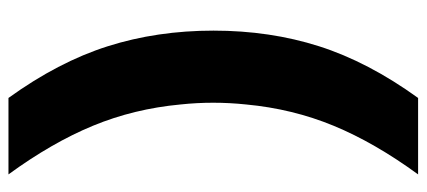

<svg xmlns="http://www.w3.org/2000/svg" viewBox="-290 -548 983 442"><g transform="rotate(-90 201.0 -327.5)"><path d="M196 -799H20Q93 -699 132 -604.5Q171 -510 181 -403Q189 -328 181 -252Q171 -145 132 -50.5Q93 44 20 144H196Q279 29 315 -84Q351 -197 351 -327Q351 -457 315 -570.5Q279 -684 196 -799Z"/></g></svg>

Font: Kreadon
Style: Regular
Weight: 400
Designer: kohakuno
Foundry: StudioGnu
Version: Version 1.000;Glyphs 3.1.2 (3151)